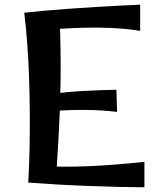

<svg xmlns="http://www.w3.org/2000/svg" viewBox="-20 -790 673 815"><path d="M100 -15Q104 -88 105.5 -162Q107 -236 106.5 -310.5Q106 -385 103.5 -457.5Q101 -530 96 -600Q91 -670 83 -736L232 -733Q236 -648 237 -576.5Q238 -505 237 -440.5Q236 -376 233.5 -312.5Q231 -249 227 -181Q223 -113 218 -33ZM593 5Q552 5 490.5 3.5Q429 2 359 -0.5Q289 -3 221 -7Q153 -11 100 -15L146 -88Q187 -83 241 -82.5Q295 -82 355 -84.5Q415 -87 475.5 -92Q536 -97 593 -103ZM477 -315Q411 -323 340.5 -323.5Q270 -324 180 -317V-389Q260 -400 336.5 -404Q413 -408 474 -409ZM575 -659Q519 -668 458.5 -671Q398 -674 342 -672.5Q286 -671 240 -668Q194 -665 168 -663L83 -736Q117 -740 167.5 -744.5Q218 -749 275.5 -753Q333 -757 390 -760.5Q447 -764 495.5 -766.5Q544 -769 575 -770Z"/></svg>

Font: Marhey Light
Style: Regular
Weight: 400
Version: Version 1.000